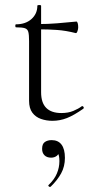

<svg xmlns="http://www.w3.org/2000/svg" viewBox="-20 -470 379 766"><path d="M189 12Q165 12 143.5 4.5Q122 -3 109 -20.5Q96 -38 96 -68V-306Q96 -331 93 -342.5Q90 -354 79 -357.5Q68 -361 44 -361Q41 -361 41 -367Q41 -373 44 -373Q82 -373 105.5 -394Q129 -415 129 -447Q129 -450 136.5 -450Q144 -450 144 -447V-102Q144 -60 164.5 -39.5Q185 -19 225 -19Q252 -19 272.5 -27.5Q293 -36 306 -46Q310 -48 313 -43.5Q316 -39 312 -36Q275 -10 247 1Q219 12 189 12ZM282 -338Q243 -348 207.5 -350.5Q172 -353 132 -353V-374Q171 -374 207.5 -377Q244 -380 285 -384Q288 -384 290 -377.5Q292 -371 292 -361Q292 -354 289 -345.5Q286 -337 282 -338ZM182 275Q178 277 174.5 273.5Q171 270 174 268Q197 246 207 222Q217 198 217 173Q217 151 211.5 143Q206 135 198 130L214 127Q217 143 207.5 151Q198 159 184 159Q167 159 157.5 149.5Q148 140 148 124Q148 104 159 96.5Q170 89 186 89Q212 89 225.5 107Q239 125 239 160Q239 194 224 221.5Q209 249 182 275Z"/></svg>

Font: Cormorant Garamond Light
Style: Regular
Weight: 300
Designer: Christian Thalmann (Catharsis Fonts)
Foundry: Catharsis Fonts
Version: Version 4.001